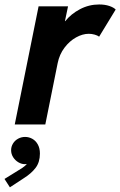

<svg xmlns="http://www.w3.org/2000/svg" viewBox="-58 -551 532 850"><path d="M112.8 -522.9H243.2L229.5 -457.5H231Q256.3 -489.3 296.1 -510.3Q335.9 -531.2 380.9 -531.2Q406.2 -531.2 425.8 -524.7Q445.3 -518.1 454.1 -508.8L380.9 -388.7Q374 -394 361.1 -397.7Q348.1 -401.4 335 -401.4Q307.6 -401.4 278.6 -385.3Q249.5 -369.1 227.3 -339.6Q205.1 -310.1 197.3 -271.5L142.6 0H7.3ZM-38.1 241.2 19.5 205.6Q28.8 200.2 41 192.1Q53.2 184.1 61 174.8Q55.2 175.8 52.2 175.8Q37.6 175.8 23.4 167.5Q9.3 159.2 0.2 145Q-8.8 130.9 -8.8 113.8Q-8.8 98.1 -0.5 84.5Q7.8 70.8 22.2 63Q36.6 55.2 53.2 55.2Q70.3 55.2 85.4 63.7Q100.6 72.3 109.6 88.9Q118.7 105.5 118.7 128.9Q118.7 166.5 100.1 191.4Q81.5 216.3 48.3 237.3L-14.2 278.3Z"/></svg>

Font: Reddit Sans Fudge
Style: Bold
Weight: 700
Italic angle: -11.25°
Designer: Stephen Hutchings
Version: Version 1.013